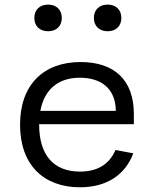

<svg xmlns="http://www.w3.org/2000/svg" viewBox="-20 -782 660 814"><path d="M65 -253.5C65 -81 167 12 319 12C435 12 512 -43 545 -132L469.5 -146C443 -83.5 390.5 -54.5 319 -54.5C211 -54.5 146 -120.5 146 -253.5V-255.5H547.5V-298.5C547.5 -444 463.5 -519 321.5 -519C165 -519 65 -423 65 -253.5ZM184 -649.5C218 -649.5 242 -670.5 242 -706C242 -741.5 218 -762.5 184 -762.5C149.5 -762.5 125.5 -741.5 125.5 -706C125.5 -670.5 149.5 -649.5 184 -649.5ZM436.5 -649.5C470.5 -649.5 494.5 -670.5 494.5 -706C494.5 -741.5 470.5 -762.5 436.5 -762.5C402 -762.5 378 -741.5 378 -706C378 -670.5 402 -649.5 436.5 -649.5ZM151 -312C168 -402.5 226.5 -452.5 318.5 -452.5C405 -452.5 470 -410 471 -312Z"/></svg>

Font: Monaspace Neon Light
Style: Regular
Weight: 300
Designer: Riley Cran & the Lettermatic Team
Foundry: Lettermatic
Version: Version 1.200 (Monaspace Neon)